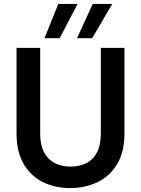

<svg xmlns="http://www.w3.org/2000/svg" viewBox="-20 -943 716 975"><path d="M336 12Q260 12 198.5 -18Q137 -48 100.5 -110Q64 -172 64 -266V-700H184V-265Q184 -208 203 -171Q222 -134 256.5 -115.5Q291 -97 338 -97Q386 -97 420.5 -115.5Q455 -134 473.5 -171Q492 -208 492 -265V-700H612V-266Q612 -172 575 -110Q538 -48 475 -18Q412 12 336 12ZM371 -749 451 -923H550L448 -749ZM206 -749 276 -923H374L283 -749Z"/></svg>

Font: DM Sans 18pt SemiBold
Style: Regular
Weight: 600
Designer: Colophon Foundry, Jonny Pinhorn
Foundry: Colophon Foundry
Version: Version 4.004;gftools[0.9.30]